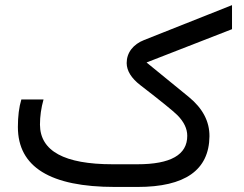

<svg xmlns="http://www.w3.org/2000/svg" viewBox="-20 -740 967 760"><path d="M138.2 -246.6C138.2 -279.8 142.9 -313 152.3 -346.2H64.5C55.3 -315.9 50.8 -279.6 50.8 -237.3C50.8 -79.1 178.9 0 435.1 0H524.4C712.6 0 807.5 -66.7 809.1 -200.2C809.7 -259.1 782.4 -311.2 727.1 -356.4L560.1 -492.7L898.4 -624.5V-719.7L550.3 -581.5C528.8 -573.1 511.9 -560.9 499.5 -544.9C487.5 -529 481.4 -510.7 481.4 -490.2C481.8 -459.6 499.8 -430.5 535.6 -402.8C617.4 -339.7 666.2 -300.1 682.1 -284.2C708.2 -257.8 721.2 -230.6 721.2 -202.6C721.5 -127.4 655.8 -89.8 523.9 -89.8H425.8C234.7 -89.8 138.8 -142.1 138.2 -246.6Z"/></svg>

Font: Dirooz FD
Style: FD
Weight: 400
Foundry: DejaVu fonts team - Redesigned by Saber Rastikerdar
Version: Version 0.2.1